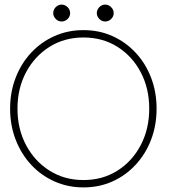

<svg xmlns="http://www.w3.org/2000/svg" viewBox="-20 -803 746 835"><path d="M56 -330.5Q56 -242.5 93.2 -172.2Q130.5 -102 195.2 -61Q260 -20 343 -20Q426.5 -20 491 -61Q555.5 -102 592.2 -172.2Q629 -242.5 629 -330.5Q629 -418.5 592.2 -488.5Q555.5 -558.5 491 -599.2Q426.5 -640 343 -640Q260 -640 195.2 -599.2Q130.5 -558.5 93.2 -488.5Q56 -418.5 56 -330.5ZM24 -330.5Q24 -402.5 48 -464.8Q72 -527 115.2 -573.5Q158.5 -620 216.8 -646Q275 -672 343 -672Q411.5 -672 469.2 -646Q527 -620 570.2 -573.5Q613.5 -527 637.2 -464.8Q661 -402.5 661 -330.5Q661 -258 637.2 -195.8Q613.5 -133.5 570.2 -86.8Q527 -40 469.2 -14Q411.5 12 343 12Q275 12 216.8 -14Q158.5 -40 115.2 -86.8Q72 -133.5 48 -195.8Q24 -258 24 -330.5ZM248 -783Q262.5 -783 273.8 -772Q285 -761 285 -746Q285 -731 273.8 -720.2Q262.5 -709.5 248 -709.5Q233 -709.5 222.2 -720.8Q211.5 -732 211.5 -746Q211.5 -760.5 222.2 -771.8Q233 -783 248 -783ZM437.5 -783Q452 -783 463.2 -772Q474.5 -761 474.5 -746Q474.5 -731 463.2 -720.2Q452 -709.5 437.5 -709.5Q422.5 -709.5 411.8 -720.8Q401 -732 401 -746Q401 -760.5 411.8 -771.8Q422.5 -783 437.5 -783Z"/></svg>

Font: League Spartan Extralight
Style: Regular
Weight: 200
Foundry: The League of Moveable Type
Version: Version 2.300; ttfautohint (v1.8.3)